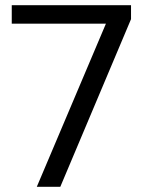

<svg xmlns="http://www.w3.org/2000/svg" viewBox="-20 -720 550 740"><path d="M411.7 -684.1 448 -628.8H25.3V-700H485V-646.2L212.4 0H121.8Z"/></svg>

Font: Pathway Extreme 8pt Thin
Style: Regular
Weight: 100
Version: Version 1.001;gftools[0.9.26]